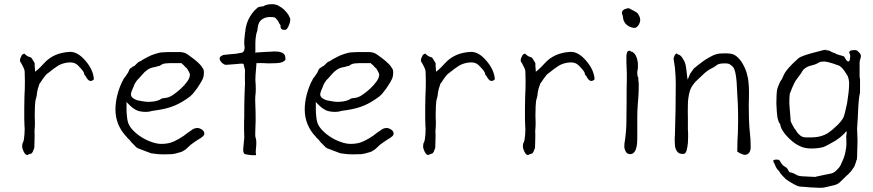

<svg xmlns="http://www.w3.org/2000/svg" viewBox="-20 -731 4176 918"><path d="M117 7Q113 10 111 10Q98 11 88 -19Q86 -26 86 -32Q86 -44 90 -50Q95 -59 97 -89Q99 -118 97 -131Q96 -142 96 -163V-214Q96 -245 97 -273Q99 -302 99 -341Q98 -380 98 -387Q98 -396 94 -404Q91 -410 87 -418.5Q83 -427 77 -436Q74 -442 77 -452Q82 -464 84 -467Q86 -470 90 -472Q93 -473 96 -475Q109 -462 120 -459Q130 -457 133 -450Q139 -441 143 -434Q146 -430 146 -426Q145 -419 147 -402L148 -388L159 -397Q172 -408 191 -429Q236 -479 314 -483Q352 -484 389 -440Q426 -397 429 -352Q422 -344 413 -344Q404 -344 396 -356Q393 -360 392 -362Q390 -368 384 -373Q382 -376 382 -381Q380 -391 352 -419Q334 -436 305 -432Q278 -429 258 -417Q240 -406 209 -381Q200 -376 185 -354Q172 -334 169 -331L168 -330V-328Q159 -304 157 -288Q156 -273 153 -263Q148 -250 147 -223Q147 -197 146 -178Q147 -159 147 -142.5Q147 -126 145 -105Q146 -84 145 -56L144 -24Q143 -23 141.5 -17.5Q140 -12 137 -6Q134 0 130 3Q123 5 117 7Z M601 -60Q599 -63 593 -68Q591 -71 589 -72Q588 -73 587 -74V-75Q532 -131 532 -208Q532 -242 541.5 -278.5Q551 -315 567 -346H568Q569 -351 572 -355.5Q575 -360 578 -363L579 -364L591 -382Q594 -386 595 -390Q597 -394 599 -399Q601 -402 603.5 -404.5Q606 -407 610 -408L611 -409H613V-411V-413H615H616H617Q619 -414 621 -415Q625 -417 628 -421Q631 -425 635 -428Q639 -431 643 -435Q655 -439 663 -446Q686 -459 704 -467Q722 -474 742 -479Q753 -481 762 -481Q771 -481 782 -482H831Q837 -482 845 -482Q852 -481 861 -479Q868 -477 881 -468Q894 -459 908 -448Q922 -437 934 -425Q945 -414 947 -408L948 -407Q955 -398 955 -387Q955 -365 949 -353Q943 -340 931 -322Q926 -314 921.5 -307.5Q917 -301 911 -294Q906 -287 901 -281.5Q896 -276 889 -270Q852 -242 817 -227Q782 -212 736 -205L709 -201Q692 -196 679 -196Q648 -196 631 -205Q613 -214 594 -234L589 -239L585 -244V-237V-231V-208Q585 -192 587 -175Q588 -158 593 -143Q600 -124 618 -106Q636 -88 658.5 -74Q681 -60 705 -52Q730 -43 752 -43Q786 -43 812 -55Q838 -67 859 -82Q869 -90 878 -96.5Q887 -103 895 -108Q908 -119 924 -119Q934 -119 946 -111Q957 -103 957 -93V-90Q955 -83 950 -79Q943 -73 937 -69H936Q925 -62 913.5 -54.5Q902 -47 892 -39Q884 -32 878 -26L867 -16Q860 -11 853 -7.5Q846 -4 838 -2H837Q820 4 803 6Q785 7 765 7Q745 7 731 5.5Q717 4 703 2L676 -8Q662 -13 642 -21Q640 -21 639 -22Q638 -23 636 -24V-25H635Q631 -27 630 -28L629 -29V-30Q625 -35 621 -38Q617 -41 614 -45Q611 -49 607 -52Q604 -55 601 -60ZM618 -315Q616 -310 611 -299Q606 -286 606 -280Q606 -269 617 -261Q626 -255 638 -251H639Q653 -248 667 -246Q681 -244 689 -244Q699 -244 716 -246Q733 -249 741 -253H742Q752 -260 757 -261Q762 -262 772 -263Q787 -264 807 -277Q826 -290 844 -306.5Q862 -323 875 -341Q888 -359 888 -374Q888 -380 883 -388Q879 -396 874 -404L872 -405V-406Q868 -407 867 -410Q864 -414 861 -416V-417Q856 -421 854 -423L849 -427V-428L848 -429H847H846H790Q782 -429 774 -428Q758 -427 748 -419Q745 -417 743 -416Q742 -416 742 -416Q740 -416 737 -415L723 -411Q711 -409 702 -406Q693 -403 686 -398Q679 -393 672 -387Q665 -380 657 -371Q649 -362 645 -357Q639 -352 634 -346V-345Q631 -340 627 -335Q622 -328 618 -315Z M1142 -426Q1137 -428 1113 -425Q1101 -424 1088 -423Q1074 -422 1061 -421Q1051 -421 1040 -432Q1030 -442 1030 -452Q1031 -458 1036 -462Q1044 -467 1047 -468Q1050 -468 1064 -470Q1072 -471 1084 -472Q1096 -473 1108 -474L1135 -479H1136H1137Q1146 -484 1148 -492Q1150 -502 1149.5 -507Q1149 -512 1148 -518V-539Q1148 -542 1150 -559Q1151 -569 1152 -578L1153 -580Q1153 -581 1153 -581Q1153 -581 1153 -582Q1154 -586 1154 -593Q1155 -600 1161 -621Q1167 -638 1176 -653Q1186 -669 1197 -681Q1212 -696 1218 -698Q1229 -699 1235 -701Q1240 -699 1247 -706Q1250 -705 1259 -709Q1265 -711 1286 -711Q1300 -710 1311 -704Q1329 -694 1338 -685Q1354 -669 1359 -660Q1368 -644 1368 -637Q1366 -626 1366 -623Q1365 -622 1360 -607Q1357 -600 1352 -593Q1349 -589 1343 -588Q1331 -588 1326 -592Q1321 -597 1321 -608L1322 -610L1320 -612Q1316 -617 1314 -621Q1310 -631 1306 -635Q1302 -639 1298 -644Q1293 -649 1285 -649Q1252 -653 1231 -637Q1215 -626 1212 -597Q1210 -579 1208 -577Q1206 -573 1205 -566Q1203 -557 1202 -546Q1201 -534 1201 -525Q1201 -524 1201 -499V-485L1200 -479L1206 -480Q1250 -483 1252 -483Q1284 -484 1289 -485Q1292 -485 1312 -484Q1318 -483 1329 -479Q1334 -477 1340 -470Q1344 -465 1345 -451Q1345 -444 1342 -441H1341Q1336 -437 1330 -434Q1319 -430 1302 -429Q1284 -429 1265 -428Q1257 -428 1242 -429Q1224 -430 1210 -429H1206V-425Q1200 -357 1201 -348Q1205 -303 1201 -273Q1199 -262 1202 -192Q1203 -154 1201 -116Q1199 -81 1202 -73Q1204 -69 1205 -59Q1206 -45 1205 -34L1203 -10Q1202 -4 1204 7V10Q1204 10 1202 11Q1200 11 1184 11Q1170 10 1162 8Q1151 6 1150 5H1149Q1146 2 1144 -4Q1142 -12 1143 -21L1148 -73Q1148 -79 1147 -109Q1147 -143 1147 -147Q1148 -151 1148 -229Q1149 -285 1151 -322Q1152 -330 1151 -348Q1151 -360 1151 -372Q1152 -396 1151 -398V-399Q1148 -408 1145 -422V-425ZM1201 -499 1202 -498V-499Z M1506 -60Q1504 -63 1498 -68Q1496 -71 1494 -72Q1493 -73 1492 -74V-75Q1437 -131 1437 -208Q1437 -242 1446.5 -278.5Q1456 -315 1472 -346H1473Q1474 -351 1477 -355.5Q1480 -360 1483 -363L1484 -364L1496 -382Q1499 -386 1500 -390Q1502 -394 1504 -399Q1506 -402 1508.5 -404.5Q1511 -407 1515 -408L1516 -409H1518V-411V-413H1520H1521H1522Q1524 -414 1526 -415Q1530 -417 1533 -421Q1536 -425 1540 -428Q1544 -431 1548 -435Q1560 -439 1568 -446Q1591 -459 1609 -467Q1627 -474 1647 -479Q1658 -481 1667 -481Q1676 -481 1687 -482H1736Q1742 -482 1750 -482Q1757 -481 1766 -479Q1773 -477 1786 -468Q1799 -459 1813 -448Q1827 -437 1839 -425Q1850 -414 1852 -408L1853 -407Q1860 -398 1860 -387Q1860 -365 1854 -353Q1848 -340 1836 -322Q1831 -314 1826.5 -307.5Q1822 -301 1816 -294Q1811 -287 1806 -281.5Q1801 -276 1794 -270Q1757 -242 1722 -227Q1687 -212 1641 -205L1614 -201Q1597 -196 1584 -196Q1553 -196 1536 -205Q1518 -214 1499 -234L1494 -239L1490 -244V-237V-231V-208Q1490 -192 1492 -175Q1493 -158 1498 -143Q1505 -124 1523 -106Q1541 -88 1563.5 -74Q1586 -60 1610 -52Q1635 -43 1657 -43Q1691 -43 1717 -55Q1743 -67 1764 -82Q1774 -90 1783 -96.5Q1792 -103 1800 -108Q1813 -119 1829 -119Q1839 -119 1851 -111Q1862 -103 1862 -93V-90Q1860 -83 1855 -79Q1848 -73 1842 -69H1841Q1830 -62 1818.5 -54.5Q1807 -47 1797 -39Q1789 -32 1783 -26L1772 -16Q1765 -11 1758 -7.5Q1751 -4 1743 -2H1742Q1725 4 1708 6Q1690 7 1670 7Q1650 7 1636 5.5Q1622 4 1608 2L1581 -8Q1567 -13 1547 -21Q1545 -21 1544 -22Q1543 -23 1541 -24V-25H1540Q1536 -27 1535 -28L1534 -29V-30Q1530 -35 1526 -38Q1522 -41 1519 -45Q1516 -49 1512 -52Q1509 -55 1506 -60ZM1523 -315Q1521 -310 1516 -299Q1511 -286 1511 -280Q1511 -269 1522 -261Q1531 -255 1543 -251H1544Q1558 -248 1572 -246Q1586 -244 1594 -244Q1604 -244 1621 -246Q1638 -249 1646 -253H1647Q1657 -260 1662 -261Q1667 -262 1677 -263Q1692 -264 1712 -277Q1731 -290 1749 -306.5Q1767 -323 1780 -341Q1793 -359 1793 -374Q1793 -380 1788 -388Q1784 -396 1779 -404L1777 -405V-406Q1773 -407 1772 -410Q1769 -414 1766 -416V-417Q1761 -421 1759 -423L1754 -427V-428L1753 -429H1752H1751H1695Q1687 -429 1679 -428Q1663 -427 1653 -419Q1650 -417 1648 -416Q1647 -416 1647 -416Q1645 -416 1642 -415L1628 -411Q1616 -409 1607 -406Q1598 -403 1591 -398Q1584 -393 1577 -387Q1570 -380 1562 -371Q1554 -362 1550 -357Q1544 -352 1539 -346V-345Q1536 -340 1532 -335Q1527 -328 1523 -315Z M2034 7Q2030 10 2028 10Q2015 11 2005 -19Q2003 -26 2003 -32Q2003 -44 2007 -50Q2012 -59 2014 -89Q2016 -118 2014 -131Q2013 -142 2013 -163V-214Q2013 -245 2014 -273Q2016 -302 2016 -341Q2015 -380 2015 -387Q2015 -396 2011 -404Q2008 -410 2004 -418.5Q2000 -427 1994 -436Q1991 -442 1994 -452Q1999 -464 2001 -467Q2003 -470 2007 -472Q2010 -473 2013 -475Q2026 -462 2037 -459Q2047 -457 2050 -450Q2056 -441 2060 -434Q2063 -430 2063 -426Q2062 -419 2064 -402L2065 -388L2076 -397Q2089 -408 2108 -429Q2153 -479 2231 -483Q2269 -484 2306 -440Q2343 -397 2346 -352Q2339 -344 2330 -344Q2321 -344 2313 -356Q2310 -360 2309 -362Q2307 -368 2301 -373Q2299 -376 2299 -381Q2297 -391 2269 -419Q2251 -436 2222 -432Q2195 -429 2175 -417Q2157 -406 2126 -381Q2117 -376 2102 -354Q2089 -334 2086 -331L2085 -330V-328Q2076 -304 2074 -288Q2073 -273 2070 -263Q2065 -250 2064 -223Q2064 -197 2063 -178Q2064 -159 2064 -142.5Q2064 -126 2062 -105Q2063 -84 2062 -56L2061 -24Q2060 -23 2058.5 -17.5Q2057 -12 2054 -6Q2051 0 2047 3Q2040 5 2034 7Z M2511 7Q2507 10 2505 10Q2492 11 2482 -19Q2480 -26 2480 -32Q2480 -44 2484 -50Q2489 -59 2491 -89Q2493 -118 2491 -131Q2490 -142 2490 -163V-214Q2490 -245 2491 -273Q2493 -302 2493 -341Q2492 -380 2492 -387Q2492 -396 2488 -404Q2485 -410 2481 -418.5Q2477 -427 2471 -436Q2468 -442 2471 -452Q2476 -464 2478 -467Q2480 -470 2484 -472Q2487 -473 2490 -475Q2503 -462 2514 -459Q2524 -457 2527 -450Q2533 -441 2537 -434Q2540 -430 2540 -426Q2539 -419 2541 -402L2542 -388L2553 -397Q2566 -408 2585 -429Q2630 -479 2708 -483Q2746 -484 2783 -440Q2820 -397 2823 -352Q2816 -344 2807 -344Q2798 -344 2790 -356Q2787 -360 2786 -362Q2784 -368 2778 -373Q2776 -376 2776 -381Q2774 -391 2746 -419Q2728 -436 2699 -432Q2672 -429 2652 -417Q2634 -406 2603 -381Q2594 -376 2579 -354Q2566 -334 2563 -331L2562 -330V-328Q2553 -304 2551 -288Q2550 -273 2547 -263Q2542 -250 2541 -223Q2541 -197 2540 -178Q2541 -159 2541 -142.5Q2541 -126 2539 -105Q2540 -84 2539 -56L2538 -24Q2537 -23 2535.5 -17.5Q2534 -12 2531 -6Q2528 0 2524 3Q2517 5 2511 7Z M2957 -657Q2955 -661 2954 -665Q2952 -675 2959 -682Q2966 -689 2986 -692Q2991 -690 3013 -678Q3024 -672 3028 -668Q3032 -663 3036.5 -654Q3041 -645 3041 -637Q3041 -624 3033 -611Q3024 -599 3017 -598Q3010 -597 3003 -599Q2996 -601 2990 -603.5Q2984 -606 2977 -612Q2970 -618 2966.5 -624Q2963 -630 2961 -635Q2959 -648 2957 -657ZM3032 -360V-350V-349L3034 -332V-323Q3034 -292 3032 -266L3029 -226Q3027 -199 3027 -168V-68Q3027 -58 3026 -45Q3025 -32 3021 -20Q3018 -9 3010 -1Q3004 6 2993 6Q2979 6 2972 -6Q2965 -19 2965 -31Q2965 -46 2968 -60Q2975 -108 2975 -153Q2975 -199 2976 -247Q2976 -273 2976 -298Q2977 -324 2977 -351V-379L2975 -434V-462Q2975 -470 2978 -480Q2981 -488 2988 -488H2993L2998 -484Q3001 -483 3004 -483L3005 -482Q3013 -477 3018 -469Q3023 -460 3026 -449.5Q3029 -439 3030 -427V-406L3027 -388V-387V-379Q3027 -377 3028 -371Q3028 -364 3032 -360Z M3505 -6Q3505 -41 3506 -59L3508 -94Q3509 -111 3509 -147V-183Q3509 -207 3508 -228Q3507 -250 3505 -282Q3504 -313 3502 -339Q3500 -365 3496 -383Q3492 -401 3486 -409Q3482 -415 3470 -423Q3464 -428 3445 -428Q3419 -428 3409 -421Q3396 -410 3380 -403Q3362 -394 3343 -376Q3325 -359 3306 -341Q3284 -317 3278 -295Q3269 -262 3269 -231Q3268 -196 3269 -166Q3269 -136 3269 -111Q3269 -107 3270 -94Q3270 -82 3270 -75Q3270 -61 3269 -47Q3267 -26 3262 -9Q3257 5 3247 5Q3230 5 3223 -1Q3216 -7 3212 -16Q3208 -24 3207 -36Q3206 -48 3206 -60Q3206 -67 3206 -73Q3207 -80 3207 -86Q3209 -147 3210 -208.5Q3211 -270 3211 -332Q3211 -350 3210 -368Q3208 -402 3207 -407Q3206 -416 3204 -428Q3201 -442 3201 -446Q3201 -452 3201 -454Q3202 -456 3205 -464Q3206 -469 3210 -472Q3212 -475 3216 -475Q3219 -472 3222 -470H3225L3227 -469Q3237 -465 3247 -447Q3255 -435 3258 -421Q3260 -409 3262 -396Q3263 -381 3265 -368L3268 -350L3275 -367Q3278 -378 3285 -386Q3292 -396 3297 -403Q3302 -408 3314 -417Q3326 -427 3340 -437Q3354 -447 3369 -455.5Q3384 -464 3391 -467Q3405 -473 3420 -475Q3435 -476 3450 -476Q3480 -476 3494 -467Q3509 -458 3525 -436Q3541 -411 3549 -386Q3557 -360 3559 -335Q3561 -316 3561 -296Q3561 -289 3561 -273Q3560 -255 3560 -225Q3560 -201 3561 -163.5Q3562 -126 3566 -89Q3569 -64 3569 -38Q3569 -30 3569 -21Q3568 -13 3565 -6Q3562 1 3556 5Q3548 10 3538 9Q3534 9 3519 2Q3515 1 3512 -2Q3505 -6 3505 -6ZM3556 5ZM3297 -403Z M4030 -237Q4030 -237 4035 -272Q4038 -292 4039 -309Q4040 -327 4040 -334Q4040 -341 4037 -355Q4034 -368 4029 -374Q4023 -384 4018 -391Q4006 -407 4004 -408Q3994 -417 3990 -418Q3982 -420 3967 -426Q3959 -429 3940 -434Q3926 -437 3922 -437Q3914 -437 3909 -436Q3902 -436 3899 -434Q3889 -428 3877 -423Q3856 -417 3853 -416H3852Q3849 -415 3839 -411L3838 -410Q3832 -407 3826 -402H3825Q3819 -397 3809 -379Q3796 -362 3784 -345Q3776 -332 3767 -310Q3756 -283 3756 -282Q3754 -269 3754 -236Q3754 -230 3757 -197Q3760 -168 3760 -161Q3759 -152 3765 -141Q3774 -123 3777 -119Q3789 -104 3790 -100Q3792 -96 3805 -84Q3812 -78 3820 -76Q3825 -74 3838 -74Q3880 -73 3903 -79.5Q3926 -86 3942.5 -97.5Q3959 -109 3982 -131Q4005 -153 4014 -172Q4018 -181 4030 -237ZM4026 -79Q4029 -100 4028 -101Q4027 -105 4023 -100Q4017 -92 4010 -86Q3997 -74 3987 -67Q3977 -59 3958 -49Q3925 -30 3917 -28Q3892 -21 3859 -21Q3834 -21 3815 -28Q3791 -37 3771 -53Q3751 -69 3736 -87Q3717 -111 3713 -125Q3710 -139 3709 -140L3706 -143Q3705 -143 3702 -152Q3698 -164 3697 -170L3694 -199L3692 -237L3693 -277Q3694 -299 3697 -308Q3699 -316 3711 -342Q3719 -351 3725 -367Q3736 -398 3797 -452Q3811 -465 3896 -486Q3908 -489 3915 -491Q3923 -493 3931 -493V-492V-490H3940Q3944 -488 3947 -488L3949 -487Q3952 -484 3962 -480Q3971 -477 3971 -477H3972Q3979 -472 3983 -471Q3985 -470 3991 -469V-468L3997 -467Q4003 -466 4004 -465Q4009 -463 4016 -461V-460L4017 -459Q4018 -457 4022 -450Q4027 -442 4031 -439Q4038 -434 4042 -442L4043 -443V-444Q4043 -445 4044 -453Q4046 -458 4045 -465V-466Q4045 -466 4043 -473L4042 -477H4041Q4040 -477 4040 -478L4041 -483Q4042 -485 4043 -486Q4044 -488 4046 -489Q4049 -490 4057 -491Q4063 -492 4068 -492Q4072 -491 4075 -490H4076Q4080 -488 4081 -487Q4084 -484 4088 -479Q4089 -478 4091 -477Q4092 -475 4093 -473Q4095 -469 4096 -467Q4096 -463 4096 -459Q4095 -454 4093 -448V-447Q4090 -440 4090 -432V-404Q4090 -390 4090 -382Q4089 -362 4092 -351V-298Q4092 -283 4091 -283H4090H4091Q4090 -282 4088 -267V-266Q4087 -264 4084 -225Q4084 -225 4081 -164L4078 -117L4080 -58Q4080 -49 4079 -22Q4078 29 4077 31Q4074 37 4073 42V43Q4071 50 4065 65Q4064 67 4056 78Q4051 85 4049 88Q4047 90 4047 90L4034 104Q4033 104 4033 105H4032Q4030 107 3998 138Q3988 149 3970 154L3936 162Q3932 163 3918 166Q3910 167 3900 167Q3891 167 3856 165Q3821 162 3819 162Q3800 162 3788 156Q3779 152 3754 137Q3736 126 3732 120Q3718 107 3711 97Q3706 88 3702 84Q3695 78 3690 68Q3689 66 3683 52Q3678 43 3677 39Q3677 35 3680 34Q3685 32 3693 32Q3705 32 3707 36Q3718 55 3724 60Q3742 71 3745 76Q3753 93 3757 93Q3762 94 3764 94Q3764 94 3764 94H3763Q3764 94 3764 94Q3764 94 3764 94Q3777 98 3788 105Q3797 111 3818 112L3879 115L3880 114Q3881 114 3917 106Q3949 100 3952 99Q3965 97 3979 84Q3993 71 3999.5 58Q4006 45 4013 27.5Q4020 10 4023.5 -11Q4027 -32 4027 -43Q4026 -60 4026 -79Z"/></svg>

Font: ToneOZ-Pinyin-Tsuipita-TC
Style: Regular
Weight: 400
Designer: ÂÆ£ÂøóÂáåJeffrey Xuan(jeffreyx@gmail.com, ToneOZ.com) ÈòøÂù§(cjkFonts)
Foundry: ToneOZ
Version: Version 0.24071